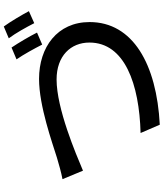

<svg xmlns="http://www.w3.org/2000/svg" viewBox="57 -932 885 1040"><g transform="rotate(-90 500.0 -412.5)"><path d="M49 -517 95 -406C185 -444 431 -549 589 -549C717 -549 789 -472 789 -371C789 -180 564 -101 299 -94L344 10C672 -7 900 -136 900 -370C900 -545 764 -644 592 -644C445 -644 246 -572 165 -547C128 -536 86 -524 49 -517ZM762 -793 698 -766C725 -727 757 -668 778 -627L843 -655C823 -695 787 -756 762 -793ZM876 -835 812 -808C840 -771 872 -713 894 -670L959 -699C940 -735 903 -798 876 -835Z"/></g></svg>

Font: Noto Sans CJK SC Medium
Style: Regular
Weight: 500
Designer: Ryoko NISHIZUKA 西塚涼子 (kana, bopomofo & ideographs); Paul D. Hunt (Latin, Greek & Cyrillic); Sandoll Communications 산돌커뮤니
Foundry: Adobe
Version: Version 2.004;hotconv 1.0.118;makeotfexe 2.5.65603